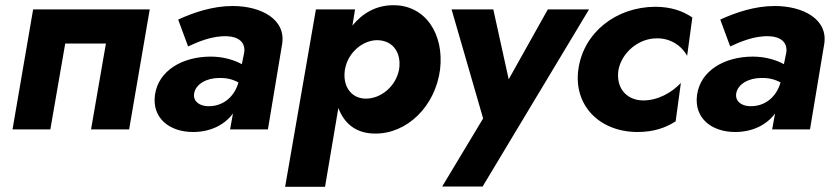

<svg xmlns="http://www.w3.org/2000/svg" viewBox="-20 -496 3203 736"><path d="M554 -460H107L28 0H173L230 -329H386L329 0H475Z M701 -318C736 -334 793 -360 852 -357C896 -355 922 -332 916 -294L907 -250C876 -267 834 -279 788 -279C680 -279 587 -226 574 -132C562 -43 630 10 720 10C785 10 840 -16 873 -61L862 0H1007L1061 -324C1079 -423 979 -473 872 -473C795 -473 722 -448 663 -421ZM724 -137C730 -175 774 -197 819 -197C848 -198 872 -192 894 -180C878 -123 833 -87 776 -89C746 -90 720 -106 724 -137Z M1226 220 1277 -82C1299 -24 1343 16 1418 16C1541 17 1649 -89 1667 -230C1683 -365 1611 -477 1487 -476C1422 -476 1369 -445 1331 -398L1341 -460H1191L1073 220ZM1510 -231C1499 -167 1441 -116 1379 -118C1324 -120 1293 -168 1302 -228L1303 -233C1315 -296 1372 -343 1428 -342C1489 -340 1519 -291 1510 -231Z M2238 -460H2080L1930 -192L1871 -460H1711L1832 -42L1675 219H1830Z M2351 -229C2364 -295 2428 -349 2497 -349C2546 -350 2590 -325 2614 -282L2634 -429C2597 -454 2552 -470 2491 -470C2343 -469 2217 -373 2197 -230C2178 -91 2279 10 2424 10C2485 10 2532 -6 2570 -31L2590 -178C2554 -140 2500 -110 2443 -111C2377 -113 2340 -164 2351 -229Z M2779 -318C2814 -334 2871 -360 2930 -357C2974 -355 3000 -332 2994 -294L2985 -250C2954 -267 2912 -279 2866 -279C2758 -279 2665 -226 2652 -132C2640 -43 2708 10 2798 10C2863 10 2918 -16 2951 -61L2940 0H3085L3139 -324C3157 -423 3057 -473 2950 -473C2873 -473 2800 -448 2741 -421ZM2802 -137C2808 -175 2852 -197 2897 -197C2926 -198 2950 -192 2972 -180C2956 -123 2911 -87 2854 -89C2824 -90 2798 -106 2802 -137Z"/></svg>

Font: Jost*
Style: Bold Italic
Weight: 700
Italic angle: -10°
Version: Version 3.7